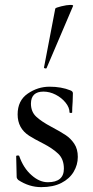

<svg xmlns="http://www.w3.org/2000/svg" viewBox="-20 -751 377 782"><path d="M54.2 -18.1Q48.3 -23.9 47.9 -29.8L45.9 -115.2Q45.9 -117.2 51.5 -117.7Q57.1 -118.2 58.1 -116.2Q75.2 -66.4 108.4 -37.6Q140.6 -8.8 174.8 -8.8Q240.2 -8.8 240.2 -64Q240.2 -103 217 -125Q193.8 -147 155.8 -166.5Q118.2 -185.5 98.6 -198.2Q51.8 -228.5 51.8 -284.9Q51.8 -341.3 92.8 -369.6Q133.8 -397.9 181.9 -397.9Q230 -397.9 267.1 -382.8Q276.9 -378.9 276.9 -371.1L275.9 -336.9Q273.9 -311 273.9 -293Q273.9 -291 268.6 -291Q263.2 -291 263.2 -293Q263.2 -313 247.1 -333Q231 -353 206.5 -365.5Q182.1 -377.9 157.2 -377.9Q106.4 -377.9 106 -329.1Q106 -295.9 127.4 -275.9Q148.9 -255.9 188.5 -234.9Q228 -213.9 248 -200.4Q268.1 -187 282.5 -165.5Q296.9 -144 296.9 -111.8Q296.9 -79.6 280 -51.3Q263.2 -22.9 230 -5.9Q196.8 11.2 147.7 11.2Q98.6 11.2 54.2 -18.1ZM159.2 -476.1 205.1 -715.8Q206.1 -719.7 229.5 -725.3Q252.9 -731 266.1 -731Q279.3 -731 277.8 -727.1L169.9 -474.1Q169.9 -472.2 166.5 -472.2Q163.1 -472.2 160.6 -473.6Q158.2 -475.1 159.2 -476.1Z"/></svg>

Font: Cormorant-Medium
Style: Regular
Weight: 500
Designer: Christian Thalmann (Catharsis Fonts)
Version: Version 3.000